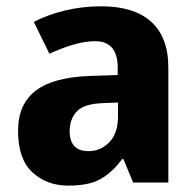

<svg xmlns="http://www.w3.org/2000/svg" viewBox="-20 -577 617 607"><path d="M299.8 -557.1C217.3 -557.1 144 -537.1 86.9 -507.8L136.2 -407.2C185.1 -429.2 234.4 -446.8 280.8 -446.8C325.2 -446.8 352.1 -421.9 352.1 -363.8V-339.8L264.2 -336.9C114.3 -331.5 37.1 -278.8 37.1 -163.1C37.1 -104 52.2 -60.1 82.5 -32.2C112.8 -4.4 150.4 9.8 194.8 9.8C238.3 9.8 272 3.4 296.4 -10.3C320.8 -23.4 344.2 -44.4 366.2 -74.2H370.1L400.9 0H512.2V-363.8C512.2 -494.6 434.6 -557.1 299.8 -557.1ZM353 -208C353 -173.3 343.8 -146.5 325.7 -127.4C307.1 -108.4 285.2 -99.1 259.8 -99.1C224.1 -99.1 200.2 -116.7 200.2 -162.1C200.2 -188 208 -209 223.1 -225.1C238.3 -241.2 265.6 -249.5 305.2 -251L353 -252.9Z"/></svg>

Font: Avrile Sans
Style: Bold
Weight: 700
Designer: Monotype Design Team, Google (font), Stefan Peev (BGR Cyrillic), Cristiano Sobral (main changes)
Foundry: The Avrile Sans Project Authors
Version: Version 3.110